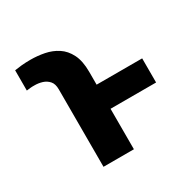

<svg xmlns="http://www.w3.org/2000/svg" viewBox="-127 -687 828 821"><g transform="rotate(-30 287.0 -276.5)"><path d="M310.5 0H160.4V-382.6Q160.5 -409.3 147.9 -423.6Q135.2 -438 116.3 -443.8Q97.4 -449.5 77.5 -449.2Q67.4 -449.5 58.2 -448.5Q48.9 -447.6 39.5 -446.3V-546.3Q55.8 -549 75.3 -550.9Q94.9 -552.7 118.4 -552.7Q152.8 -552.7 186.9 -546Q220.9 -539.3 248.7 -521.2Q276.5 -503.2 293.5 -469.6Q310.5 -435.9 310.5 -382.6ZM535.4 -318.9V-199.8H260.2V-318.9Z"/></g></svg>

Font: Inter V
Style: 
Weight: 400
Designer: Rasmus Andersson
Foundry: rsms
Version: Version 4.000;git-a3f224843